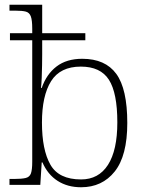

<svg xmlns="http://www.w3.org/2000/svg" viewBox="-20 -780 619 810"><path d="M322 10Q265 10 223 -17Q181 -44 159 -95H156L150 0H20V-25H38Q71 -25 88 -29Q105 -33 110.5 -48.5Q116 -64 116 -98V-610H22V-640H116V-659Q116 -695 110 -711Q104 -727 89 -731Q74 -735 46 -735H20V-760H158V-640H340V-610H158V-551Q158 -532 157.5 -505Q157 -478 156 -452Q155 -426 153 -409H156Q176 -467 218.5 -499.5Q261 -532 327 -532Q424 -532 470.5 -468.5Q517 -405 517 -261Q517 -123 464 -56.5Q411 10 322 10ZM322 -23Q396 -23 435.5 -84.5Q475 -146 475 -264Q475 -388 439.5 -443.5Q404 -499 321 -499Q234 -499 195.5 -437.5Q157 -376 157 -263Q157 -148 192.5 -85.5Q228 -23 322 -23Z"/></svg>

Font: Noto Serif ExtraLight
Style: Regular
Weight: 200
Designer: Monotype Design Team
Foundry: Monotype Imaging Inc.
Version: Version 2.015; ttfautohint (v1.8.4.7-5d5b)